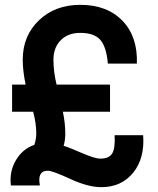

<svg xmlns="http://www.w3.org/2000/svg" viewBox="-20 -753 653 794"><path d="M30 -403H86Q74 -460 74 -506Q74 -605 141 -669Q208 -733 312 -733Q423 -733 486.5 -667Q550 -601 546 -490H426Q420 -560 394.5 -588.5Q369 -617 312 -617Q261 -617 231 -586.5Q201 -556 201 -506Q201 -456 214 -403H435V-291H240Q250 -244 250 -200Q250 -172 243 -150Q264 -144 318 -120.5Q372 -97 395 -97Q431 -97 444 -118.5Q457 -140 454 -194H572Q579 -98 530.5 -38.5Q482 21 399 21Q344 21 270.5 -13Q197 -47 178 -47Q133 -47 145 14H25Q18 -43 45.5 -90Q73 -137 122 -154Q130 -178 130 -201Q130 -243 117 -291H30Z"/></svg>

Font: Oakes Grotesk
Style: Bold
Weight: 600
Designer: Samuel Oakes
Foundry: Samuel Oakes
Version: Version 1.000;PS 001.000;hotconv 1.0.88;makeotf.lib2.5.64775